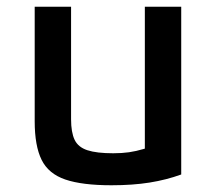

<svg xmlns="http://www.w3.org/2000/svg" viewBox="-20 -540 640 570"><path d="M311 10Q224 10 174 -7Q124 -24 103.5 -65.5Q83 -107 83 -180V-520H191V-186Q191 -147 201.5 -125Q212 -103 239.5 -94Q267 -85 316 -85Q342 -85 363 -88Q384 -91 407.5 -98Q431 -105 464 -118L410 -50V-520H518V-22Q474 -6 424 2Q374 10 311 10Z"/></svg>

Font: M PLUS Code Latin Expanded Medium
Style: Regular
Weight: 500
Width: 7
Designer: Coji Morishita
Foundry: UNDERFOREST DESIGN
Version: Version 1.002; ttfautohint (v1.8.3)